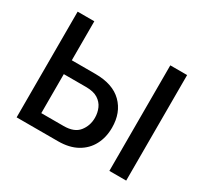

<svg xmlns="http://www.w3.org/2000/svg" viewBox="-145 -914 1185 1117"><g transform="rotate(30 447.5 -355.0)"><path d="M80 0V-710H192V-448H351Q468 -448 529.5 -387Q591 -326 591 -225Q591 -160 564 -109Q537 -58 485 -29Q433 0 358 0ZM703 0V-709H816V0ZM192 -93H342Q413 -93 444.5 -132.5Q476 -172 476 -225Q476 -259 463 -288.5Q450 -318 421 -336.5Q392 -355 341 -355H192Z"/></g></svg>

Font: Raleway SemiBold
Style: Regular
Weight: 600
Designer: Matt McInerney, Pablo Impallari, Rodrigo Fuenzalida
Foundry: Matt McInerney, Pablo Impallari, Rodrigo Fuenzalida
Version: Version 4.026